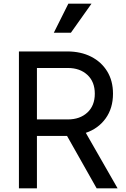

<svg xmlns="http://www.w3.org/2000/svg" viewBox="-20 -1025 688 1045"><path d="M83 0V-745H346Q420 -745 476 -716.5Q532 -688 563.5 -636.5Q595 -585 595 -515Q595 -436 555 -380.5Q515 -325 447 -302L620 0H506L345 -285H181V0ZM181 -375H349Q415 -375 455.5 -412.5Q496 -450 496 -515Q496 -580 455.5 -617.5Q415 -655 349 -655H181ZM273 -847 352 -1005H478L366 -847Z"/></svg>

Font: Pitagon Sans Text Medium
Style: Regular
Weight: 500
Designer: Travis Tran
Foundry: Pitagon
Version: Version 1.000; ttfautohint (v1.8.4.7-5d5b);gftools[0.9.26]